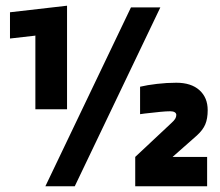

<svg xmlns="http://www.w3.org/2000/svg" viewBox="-20 -653 771 673"><path d="M15 0ZM215 -270H104V-529L103 -528L15 -518V-610L215 -633ZM542 -627 242 0H139L439 -627ZM454 0ZM706 -103V0H454V-103L581 -222Q590 -230 594 -236.5Q598 -243 598 -250Q598 -256 592.5 -259.5Q587 -263 577 -263Q563 -263 542.5 -261Q522 -259 487 -255Q475 -253 472.5 -253Q470 -253 471 -253V-349Q496 -355 530.5 -359Q565 -363 598 -363Q650 -363 679 -337Q708 -311 708 -267Q708 -237 699.5 -217Q691 -197 670 -178L585 -103Z"/></svg>

Font: Blinker
Style: Bold
Weight: 700
Designer: Juergen Huber
Foundry: supertype
Version: Version 1.015;PS 1.15;hotconv 1.0.88;makeotf.lib2.5.647800; 